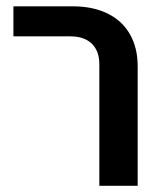

<svg xmlns="http://www.w3.org/2000/svg" viewBox="-20 -601 535 621"><path d="M301.3 -393.6Q301.3 -436 276.9 -459.7Q252.4 -483.4 208 -483.4H23.4V-580.6H214.8Q280.3 -580.6 327.6 -557.4Q375 -534.2 400.1 -490.5Q425.3 -446.8 425.3 -386.2V0H301.3Z"/></svg>

Font: Heebo Medium
Style: Regular
Weight: 500
Designer: Oded Ezer
Foundry: Meir Sadan
Version: Version 2.001; ttfautohint (v1.5.14-ce02) -l 8 -r 50 -G 200 